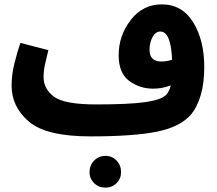

<svg xmlns="http://www.w3.org/2000/svg" viewBox="-20 -602 992 877"><path d="M855 -82Q881 -114 897 -168Q913 -222 913 -296Q913 -418 862.5 -500Q812 -582 719 -582Q632 -582 577 -510.5Q522 -439 522 -350Q522 -268 570 -232.5Q618 -197 680 -197Q720 -197 760 -212Q754 -185 739 -169Q717 -146 643.5 -135.5Q570 -125 419 -125L393 21Q592 21 699 -1Q806 -23 855 -82ZM663 -375Q663 -408 677 -433Q691 -458 712 -458Q761 -458 766 -329Q740 -321 717 -321Q663 -321 663 -375ZM393 21 439 -11 419 -125Q274 -125 226.5 -160.5Q179 -196 179 -250Q179 -280 186.5 -312Q194 -344 201 -373L73 -406Q60 -368 46.5 -315Q33 -262 33 -211Q33 -114 112 -46.5Q191 21 393 21ZM462 255Q492 255 512.5 234.5Q533 214 533 184Q533 153 512.5 131.5Q492 110 462 110Q431 110 410 131.5Q389 153 389 184Q389 214 410 234.5Q431 255 462 255Z"/></svg>

Font: Noto Sans Arabic Condensed Extra
Style: Regular
Weight: 800
Width: 3
Designer: Nadine Chahine - Monotype Design Team
Foundry: Monotype Imaging Inc.
Version: Version 1.902